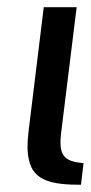

<svg xmlns="http://www.w3.org/2000/svg" viewBox="-20 -504 251 531"><path d="M149 -136 192 -484H101L59 -141C55 -108 55 -82 60 -62C72 -3 126 7 204 7L211 -53C155 -57 142 -76 149 -136Z"/></svg>

Font: Gamestation Display
Style: Italic
Weight: 400
Designer: Jonas Hecksher
Foundry: Jonas Hecksher, Playtypeª, e-types AS
Version: Version 1.003